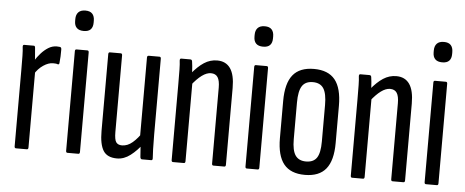

<svg xmlns="http://www.w3.org/2000/svg" viewBox="-47 -782 2178 899"><g transform="rotate(5 1042.0 -332.5)"><path d="M53 0Q46 0 46 -9V-366Q46 -408 45.5 -434.5Q45 -461 43 -475Q42 -486 49 -486H95Q100 -486 101 -477Q103 -457 105 -428.5Q107 -400 107 -385L111 -379V-9Q111 0 104 0ZM105 -352 101 -415Q113 -434 128.5 -451.5Q144 -469 162.5 -480.5Q181 -492 202 -492Q211 -492 217 -491Q221 -490 222.5 -487Q224 -484 224 -479Q224 -462 223.5 -447Q223 -432 221 -415Q220 -408 214 -409Q209 -411 203.5 -411.5Q198 -412 191 -412Q170 -412 146 -396Q122 -380 105 -352Z M295 0Q288 0 288 -9V-477Q288 -486 295 -486H346Q353 -486 353 -477V-9Q353 0 346 0ZM321 -575Q299 -575 288 -586Q277 -597 277 -618V-627Q277 -648 288 -659.5Q299 -671 321 -671Q343 -671 353.5 -659.5Q364 -648 364 -627V-618Q364 -597 353.5 -586Q343 -575 321 -575Z M528 6Q482 6 463.5 -23.5Q445 -53 445 -116V-477Q445 -486 452 -486H503Q510 -486 510 -477V-117Q510 -81 518.5 -69Q527 -57 546 -57Q572 -57 595.5 -77Q619 -97 641 -131L647 -75Q621 -40 591 -17Q561 6 528 6ZM645 0Q639 0 637 -9Q635 -30 633.5 -58.5Q632 -87 632 -101L627 -107V-477Q627 -486 635 -486H685Q692 -486 692 -477V-120Q692 -78 693 -51.5Q694 -25 695 -11Q696 0 689 0Z M981 0Q974 0 974 -9V-366Q974 -399 964 -414.5Q954 -430 932 -430Q912 -430 889.5 -413.5Q867 -397 842 -365L837 -419Q866 -455 894.5 -473.5Q923 -492 956 -492Q997 -492 1018 -462Q1039 -432 1039 -370V-9Q1039 0 1032 0ZM791 0Q784 0 784 -9V-366Q784 -408 783.5 -434.5Q783 -461 781 -475Q780 -486 787 -486H830Q838 -486 839 -477Q842 -458 843.5 -429Q845 -400 845 -385L849 -379V-9Q849 0 842 0Z M1138 0Q1131 0 1131 -9V-477Q1131 -486 1138 -486H1189Q1196 -486 1196 -477V-9Q1196 0 1189 0ZM1164 -575Q1142 -575 1131 -586Q1120 -597 1120 -618V-627Q1120 -648 1131 -659.5Q1142 -671 1164 -671Q1186 -671 1196.5 -659.5Q1207 -648 1207 -627V-618Q1207 -597 1196.5 -586Q1186 -575 1164 -575Z M1411 6Q1344 6 1312 -33.5Q1280 -73 1280 -155V-330Q1280 -413 1312 -452.5Q1344 -492 1411 -492Q1478 -492 1510 -452.5Q1542 -413 1542 -330V-155Q1542 -73 1510 -33.5Q1478 6 1411 6ZM1411 -57Q1446 -57 1461.5 -80Q1477 -103 1477 -156V-328Q1477 -382 1461.5 -406Q1446 -430 1411 -430Q1376 -430 1360.5 -406Q1345 -382 1345 -328V-156Q1345 -103 1361 -80Q1377 -57 1411 -57Z M1823 0Q1816 0 1816 -9V-366Q1816 -399 1806 -414.5Q1796 -430 1774 -430Q1754 -430 1731.5 -413.5Q1709 -397 1684 -365L1679 -419Q1708 -455 1736.5 -473.5Q1765 -492 1798 -492Q1839 -492 1860 -462Q1881 -432 1881 -370V-9Q1881 0 1874 0ZM1633 0Q1626 0 1626 -9V-366Q1626 -408 1625.5 -434.5Q1625 -461 1623 -475Q1622 -486 1629 -486H1672Q1680 -486 1681 -477Q1684 -458 1685.5 -429Q1687 -400 1687 -385L1691 -379V-9Q1691 0 1684 0Z M1980 0Q1973 0 1973 -9V-477Q1973 -486 1980 -486H2031Q2038 -486 2038 -477V-9Q2038 0 2031 0ZM2006 -575Q1984 -575 1973 -586Q1962 -597 1962 -618V-627Q1962 -648 1973 -659.5Q1984 -671 2006 -671Q2028 -671 2038.5 -659.5Q2049 -648 2049 -627V-618Q2049 -597 2038.5 -586Q2028 -575 2006 -575Z"/></g></svg>

Font: Sofia Sans Extra Condensed
Style: Regular
Weight: 400
Designer: Botio Nikoltchev, Ani Petrova
Foundry: lettersoup
Version: Version 4.101